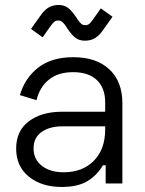

<svg xmlns="http://www.w3.org/2000/svg" viewBox="-20 -728 575 762"><path d="M59 -350.5Q78.4 -417.8 131.3 -459.4Q184.3 -501 270.6 -501Q362.7 -501 414.2 -452.6Q465.7 -404.2 465.7 -318.4V0H399.4V-72.2H388.5Q366.6 -34.1 328.5 -10.1Q290.3 14 224.5 14Q145.5 14 94.8 -26.7Q44.1 -67.3 44.1 -138.2Q44.1 -208.9 94.5 -246.7Q144.8 -284.5 225.6 -284.5H397.4V-322.2Q397.4 -378.2 364.7 -409.9Q331.9 -441.6 270.1 -441.6Q210.3 -441.6 173.8 -411.7Q137.2 -381.8 124.9 -330.4ZM113.2 -139Q113.2 -95.7 146.1 -70Q179 -44.3 232.6 -44.3Q307.2 -44.3 352.3 -89.8Q397.4 -135.3 397.4 -214.3V-226.6H227.7Q176.4 -226.6 144.8 -204Q113.2 -181.4 113.2 -139ZM141 -666.5Q154.5 -686.5 171.4 -697.4Q188.2 -708.2 212.8 -708.2Q234.2 -708.2 249.2 -697.4Q264.2 -686.5 282.2 -659.8Q284 -658 285 -655.9Q286 -653.8 287 -652Q296.5 -638.2 302.9 -633.2Q309.2 -628.2 318 -628.2Q328 -628.2 333.9 -633Q339.8 -637.8 348 -649.2L380.2 -694.8L426.5 -661.5L388.5 -608.2Q375 -588.2 358.1 -577.4Q341.2 -566.5 316.8 -566.5Q295.2 -566.5 280.2 -577.4Q265.2 -588.2 247.2 -615Q245.5 -616.8 244.5 -618.9Q243.5 -621 242.5 -622.8Q233 -636.5 226.6 -641.5Q220.2 -646.5 211.5 -646.5Q201.5 -646.5 195.6 -641.8Q189.8 -637 181.5 -625.5L149.2 -580L103 -613.2Z"/></svg>

Font: Space Grotesk Variable
Style: Regular
Weight: 400
Designer: Florian Karsten (Space Grotesk), Colophon Foundry (Space Mono)
Foundry: Florian Karsten
Version: Version 1.106